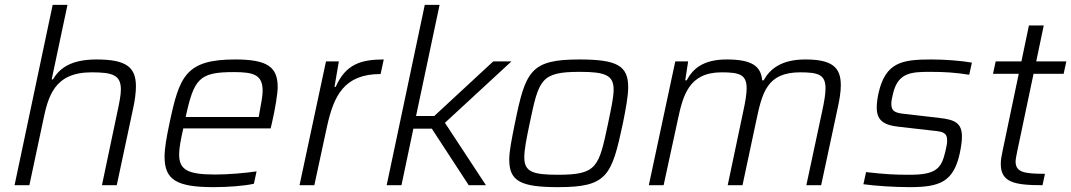

<svg xmlns="http://www.w3.org/2000/svg" viewBox="-20 -763 4413 791"><path d="M197 -743 40 0H101L157 -263C178 -364 202 -465 357 -465C444 -465 478 -454 478 -394C478 -372 472 -341 464 -304L400 0H461L528 -314C536 -350 540 -382 540 -407C540 -485 502 -518 378 -518C268 -518 224 -479 198 -436H193L258 -743Z M860 8C917 8 987 3 1026 -6L1037 -57C990 -50 919 -44 868 -44C755 -44 718 -62 718 -127C718 -153 725 -189 735 -234H1095L1100 -255C1114 -316 1124 -378 1124 -404C1124 -487 1082 -518 949 -518C744 -518 719 -448 678 -254C666 -197 658 -152 658 -117C658 -22 708 8 860 8ZM1046 -281H745C779 -439 801 -466 943 -466C1025 -466 1062 -455 1062 -389C1062 -367 1056 -337 1049 -299Z M1323 -510 1214 0H1275L1327 -241C1355 -368 1397 -458 1548 -458L1561 -518C1468 -518 1404 -499 1363 -405H1358L1376 -510Z M1730 -743 1573 0H1634L1683 -233H1759L1911 0H1982L1813 -257L2087 -510H2012L1769 -285H1694L1791 -743Z M2280 8C2482 8 2500 -39 2546 -254C2559 -319 2568 -368 2568 -404C2568 -493 2521 -518 2367 -518C2165 -518 2145 -470 2101 -254C2088 -189 2078 -141 2078 -105C2078 -16 2126 8 2280 8ZM2278 -43C2173 -43 2140 -56 2140 -115C2140 -147 2149 -192 2162 -254C2200 -435 2207 -467 2369 -467C2474 -467 2508 -453 2508 -394C2508 -362 2498 -317 2485 -254C2447 -74 2440 -43 2278 -43Z M2762 -510 2653 0H2714L2771 -263C2793 -366 2815 -465 2953 -465C3028 -465 3056 -455 3056 -399C3056 -377 3051 -345 3042 -304L2978 0H3039L3095 -263C3120 -381 3139 -465 3277 -465C3352 -465 3381 -455 3381 -399C3381 -377 3376 -345 3367 -304L3302 0H3363L3430 -313C3439 -352 3444 -386 3444 -412C3444 -486 3408 -518 3298 -518C3199 -518 3152 -479 3126 -432H3120C3115 -491 3077 -518 2974 -518C2876 -518 2834 -479 2809 -432H2803L2815 -510Z M3727 8C3851 8 3908 -13 3934 -131C3940 -160 3943 -183 3943 -200C3943 -256 3914 -270 3851 -277L3714 -293C3671 -297 3652 -302 3652 -335C3652 -349 3656 -364 3660 -381C3681 -464 3735 -467 3812 -467C3872 -467 3917 -464 3973 -455L3984 -505C3940 -513 3871 -518 3818 -518C3696 -518 3628 -507 3599 -378C3594 -355 3592 -334 3592 -320C3592 -271 3616 -248 3681 -241L3821 -225C3863 -221 3882 -218 3882 -184C3882 -172 3879 -156 3874 -136C3858 -69 3836 -43 3728 -43C3663 -43 3629 -45 3548 -54L3537 -4C3588 3 3667 8 3727 8Z M4275 0 4285 -47C4200 -47 4164 -53 4164 -98C4164 -106 4168 -126 4170 -136L4238 -459H4362L4373 -510H4249L4280 -658H4219L4188 -510H4082L4071 -459H4177L4111 -144C4106 -122 4103 -103 4103 -88C4103 -12 4158 0 4275 0Z"/></svg>

Font: Saira UNSAM Light Italic
Style: Regular
Weight: 300
Italic angle: -12°
Designer: Hector Gatti with collaboration of the Omnibus-Type team
Foundry: Omnibus-Type
Version: Version 0.072;PS 000.072;hotconv 1.0.88;makeotf.lib2.5.64775